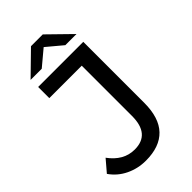

<svg xmlns="http://www.w3.org/2000/svg" viewBox="-277 -969 1059 1059"><g transform="rotate(-45 252.0 -439.5)"><path d="M195 8Q133 8 79 -18Q25 -44 -9 -93L49 -161Q78 -121 114.5 -100Q151 -79 195 -79Q315 -79 315 -221V-613H62V-700H414V-225Q414 -108 358.5 -50Q303 8 195 8ZM60 -757 193 -887H285L418 -757H331L239 -834L147 -757Z"/></g></svg>

Font: Montserrat Z Med
Style: Regular
Weight: 500
Designer: Julieta Ulanovsky
Foundry: Julieta Ulanovsky
Version: Version 8.000